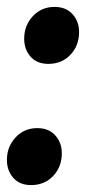

<svg xmlns="http://www.w3.org/2000/svg" viewBox="-20 -520 256 556"><path d="M0 -57Q0 -95 25 -122Q50 -149 88 -149Q121 -149 140 -128Q159 -107 159 -76Q159 -37 134 -10.5Q109 16 70 16Q37 16 18.5 -5Q0 -26 0 -57ZM50 -408Q50 -446 75 -473Q100 -500 138 -500Q171 -500 190 -479Q209 -458 209 -427Q209 -388 184 -361.5Q159 -335 120 -335Q87 -335 68.5 -356Q50 -377 50 -408Z"/></svg>

Font: Fira Sans Extra Condensed SemiBold
Style: Italic
Weight: 600
Width: 3
Italic angle: -8°
Designer: Carrois Corporate & Edenspiekermann AG
Foundry: Carrois Corporate GbR & Edenspiekermann AG
Version: Version 4.203